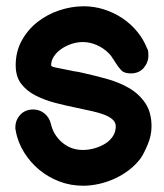

<svg xmlns="http://www.w3.org/2000/svg" viewBox="-20 -584 522 612"><path d="M449 -430Q452 -425 452.5 -418.5Q453 -412 453 -407Q453 -385 438 -367.5Q423 -350 397 -350Q376 -350 366.5 -360Q357 -370 347 -386L348 -385Q343 -392 338 -400Q333 -408 327 -414Q310 -431 288 -440.5Q266 -450 244 -450Q226 -450 208 -444Q190 -438 175.5 -428Q161 -418 152 -404.5Q143 -391 143 -376Q143 -371 161 -368L206 -359Q214 -357 222 -356Q230 -355 238 -353Q279 -344 319 -333Q359 -322 391 -303.5Q423 -285 443 -255.5Q463 -226 463 -181Q463 -152 450.5 -122.5Q438 -93 428 -79Q413 -59 392.5 -43Q372 -27 347.5 -15.5Q323 -4 296.5 2Q270 8 245 8Q205 8 169.5 -5.5Q134 -19 105.5 -42.5Q77 -66 57 -98Q37 -130 30 -167L31 -166Q29 -171 29 -174V-178Q29 -201 44.5 -218Q60 -235 86 -235Q106 -235 121.5 -222.5Q137 -210 142 -190Q150 -154 178 -130Q206 -106 244 -106Q263 -106 282 -111.5Q301 -117 316 -126.5Q331 -136 340 -150Q349 -164 349 -181Q349 -194 339 -203Q329 -212 312 -218.5Q295 -225 272 -230L226 -240Q191 -247 156.5 -256Q122 -265 93.5 -279.5Q65 -294 47.5 -317Q30 -340 30 -376Q30 -419 49 -454Q68 -489 99 -513.5Q130 -538 169 -551Q208 -564 247 -564Q280 -564 311.5 -554Q343 -544 370 -526Q397 -508 417.5 -483Q438 -458 449 -429Z"/></svg>

Font: VDS
Style: Bold
Weight: 700
Designer: artmaker
Foundry: artmaker
Version: Version 1.000 2009 initial release